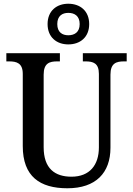

<svg xmlns="http://www.w3.org/2000/svg" viewBox="-20 -999 714 1029"><path d="M346 -761C409 -761 458 -799 458 -870C458 -941 409 -979 346 -979C284 -979 235 -941 235 -870C235 -799 284 -761 346 -761ZM346 -810C314 -810 287 -826 287 -870C287 -914 314 -930 346 -930C379 -930 407 -914 407 -870C407 -826 379 -810 346 -810ZM341 10C494 10 572 -73 572 -207V-599C572 -661 604 -670 645 -670H659V-714H424V-670H438C479 -670 510 -661 510 -603V-209C510 -115 461 -52 363 -52C275 -52 214 -95 214 -210V-599C214 -661 246 -670 287 -670H301V-714H14V-670H29C69 -670 102 -661 102 -603V-216C102 -53 194 10 341 10Z"/></svg>

Font: Noto Serif SemiCondensed Medium
Style: Regular
Weight: 500
Width: 4
Designer: Monotype Design Team
Foundry: Monotype Imaging Inc.
Version: Version 2.014